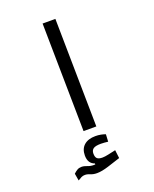

<svg xmlns="http://www.w3.org/2000/svg" viewBox="-173 -790 931 1157"><g transform="rotate(-20 293.0 -211.5)"><path d="M255.9 0 245.6 -693.4H327.6L337.9 0ZM126.5 269.5 118.7 223.6Q130.4 212.4 142.3 205.3Q154.3 198.2 168.9 198.2Q186.5 198.2 204.8 205.8Q223.1 213.4 244.1 213.4Q249.5 213.4 253.9 212.9L253.4 206.5Q212.9 192.9 212.9 141.1Q212.9 99.1 239 75.9Q265.1 52.7 312.5 52.7Q330.1 52.7 346.7 55.9Q363.3 59.1 376 64L373.5 110.8Q361.8 109.4 350.3 108.4Q338.9 107.4 327.6 107.4Q292.5 107.4 278.8 117.4Q265.1 127.4 265.1 147.9Q265.1 170.4 275.1 179.7Q285.2 189 309.1 189Q324.2 189 347.9 183.8Q371.6 178.7 395.5 173.3L401.9 226.1Q363.8 238.8 320.3 252.4Q276.9 266.1 246.6 266.1Q222.7 266.1 205.8 258.5Q189 251 172.4 251Q160.2 251 149.7 256.1Q139.2 261.2 126.5 269.5Z"/></g></svg>

Font: Cascadia Code NF SemiLight
Style: Regular
Weight: 350
Monospace: yes
Designer: Aaron Bell
Foundry: Saja Typeworks
Version: Version 2404.023; ttfautohint (v1.8.4)